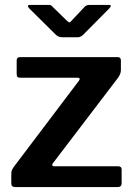

<svg xmlns="http://www.w3.org/2000/svg" viewBox="-20 -763 546 783"><path d="M30 -3.5C32.7 -1.2 37.3 0 44 0H459C470.3 0 476 -5.3 476 -16V-72C476 -80.7 471 -85 461 -85H202C196 -85 193 -87 193 -91C193 -93.7 194.3 -96.3 197 -99L460 -444C468.7 -455.3 473 -466.3 473 -477V-517C473 -525.7 468.7 -530 460 -530H61C52.3 -530 48 -525.3 48 -516V-462C48 -455.3 49.2 -451 51.5 -449C53.8 -447 58 -446 64 -446H295C301.7 -446 305 -444.3 305 -441C305 -439.7 304 -437.3 302 -434L42 -90C35.3 -81.3 31 -74.8 29 -70.5C27 -66.2 26 -60.3 26 -53V-17C26 -10.3 27.3 -5.8 30 -3.5ZM346 -743C336.7 -743 329.7 -740.3 325 -735L276 -683C270 -675.7 265.7 -672 263 -672C260.3 -672 255.3 -675.7 248 -683L195 -735C191.7 -739 188.8 -741.3 186.5 -742C184.2 -742.7 180 -743 174 -743H102C96.7 -743 94 -741.3 94 -738C94 -735.3 96 -732 100 -728L206 -623C210 -619 214.2 -616 218.5 -614C222.8 -612 228.7 -611 236 -611H297C305 -611 312.7 -614.7 320 -622L425 -728C429.7 -732.7 432 -736.3 432 -739C432 -741.7 429 -743 423 -743Z"/></svg>

Font: Libre Franklin SemiBold
Style: Regular
Weight: 600
Designer: Pablo Impallari, Rodrigo Fuenzalida
Foundry: Impallari Type
Version: Version 1.002; ttfautohint (v1.5)